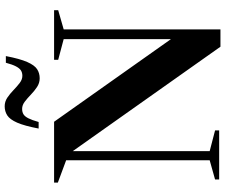

<svg xmlns="http://www.w3.org/2000/svg" viewBox="-91 -865 962 820"><g transform="rotate(-90 390.0 -455.0)"><path d="M115.5 -40.5V-653.5L20 -689V-705H280L661.5 -165.5L633 -108V-664L544.5 -687.5V-705H756.5V-687.5L674.5 -664V5.5H600.5L139.5 -646.5L154.5 -660.5V-40.5L243 -17.5V0H33.5V-17.5ZM560.5 -911Q549 -851 535.2 -819.8Q521.5 -788.5 504.5 -777.5Q487.5 -766.5 465.5 -766.5Q445.5 -766.5 428.5 -777.8Q411.5 -789 396 -804Q380.5 -819 365.8 -830.2Q351 -841.5 335 -841.5Q321.5 -841.5 312 -835.8Q302.5 -830 294.8 -814.8Q287 -799.5 279 -771H251Q262.5 -831.5 276.2 -862.8Q290 -894 307.2 -905Q324.5 -916 346 -916Q366 -916 382.8 -904.8Q399.5 -893.5 415 -878.5Q430.5 -863.5 445.5 -852Q460.5 -840.5 476 -840.5Q489.5 -840.5 499 -846.5Q508.5 -852.5 516.5 -867.8Q524.5 -883 532 -911Z"/></g></svg>

Font: Newsreader 60pt SemiBold
Style: Regular
Weight: 600
Designer: Hugues Gentile
Foundry: Production Type
Version: Version 1.003